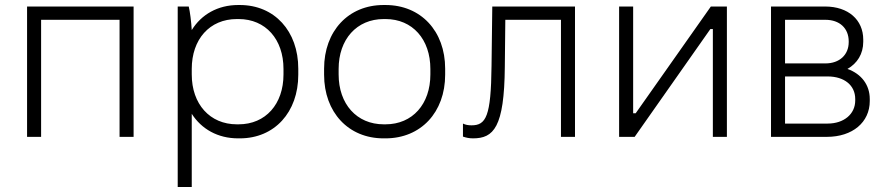

<svg xmlns="http://www.w3.org/2000/svg" viewBox="-20 -546 3528 766"><path d="M88 0H144V-467H457V0H513V-520H88Z M689 200H745V-92C784 -31 849 6 930 6H937C1075 6 1170 -98 1170 -248V-272C1170 -422 1075 -526 937 -526H930C849 -526 783 -488 745 -426C743 -461 738 -499 733 -520H689ZM925 -50C817 -50 745 -131 745 -249V-271C745 -389 816 -470 925 -470H932C1040 -470 1111 -389 1111 -271V-249C1111 -131 1040 -50 932 -50Z M1510 6H1518C1659 6 1756 -98 1756 -248V-272C1756 -422 1659 -526 1518 -526H1510C1370 -526 1273 -422 1273 -272V-248C1273 -98 1370 6 1510 6ZM1511 -50C1403 -50 1331 -131 1331 -249V-271C1331 -389 1403 -470 1511 -470H1518C1626 -470 1697 -389 1697 -271V-249C1697 -131 1626 -50 1518 -50Z M1867 6C1949 6 1992 -37 1994 -279L1996 -467H2218V0H2274V-520H1944L1941 -283C1939 -81 1919 -46 1861 -46C1848 -46 1837 -48 1827 -53V-1C1839 3 1851 6 1867 6Z M2450 0H2512L2814 -430H2824V0H2880V-520H2816L2516 -94H2506V-520H2450Z M3056 0H3279C3381 0 3450 -58 3450 -143V-151C3450 -207 3417 -251 3361 -271C3400 -293 3424 -331 3424 -379V-388C3424 -467 3364 -520 3272 -520H3056ZM3112 -293V-467H3273C3330 -467 3366 -433 3366 -381V-378C3366 -327 3329 -293 3273 -293ZM3112 -53V-241H3282C3348 -241 3392 -206 3392 -151V-145C3392 -91 3347 -53 3282 -53Z"/></svg>

Font: Fixel Text Light
Style: Regular
Weight: 300
Width: 4
Designer: AlfaBravo + MacPaw
Foundry: Kyrylo Tkachov, Marchela Mozhyna, Serhii Makarenko, Maria Weinstein, Zakhar Kryvoshyya
Version: Version 1.211